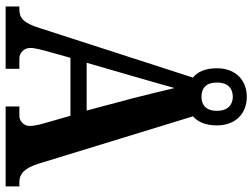

<svg xmlns="http://www.w3.org/2000/svg" viewBox="-130 -788 918 699"><g transform="rotate(90 329.5 -439.0)"><path d="M4 0H231V-50H193C175 -50 155 -65 155 -90C155 -107 163 -134 167 -150L191 -236H402L430 -138C434 -124 439 -104 439 -88C439 -63 418 -50 403 -50H368V0H659V-50H643C616 -50 594 -65 577 -118L404 -682C425 -700 437 -729 437 -769C437 -840 391 -878 333 -878C275 -878 229 -840 229 -769C229 -728 242 -698 263 -682L83 -125C64 -63 45 -50 14 -50H4ZM333 -713C301 -713 281 -730 281 -769C281 -811 304 -827 333 -827C360 -827 384 -811 384 -769C384 -728 361 -713 333 -713ZM209 -295 260 -471C272 -514 291 -577 301 -615C311 -572 326 -512 338 -464L383 -295Z"/></g></svg>

Font: Noto Serif Bengali Condensed
Style: Bold
Weight: 700
Width: 3
Designer: Juan Bruce, Universal Thirst, Indian Type Foundry and the Monotype Design Team.
Foundry: Monotype Imaging Inc.
Version: Version 2.003